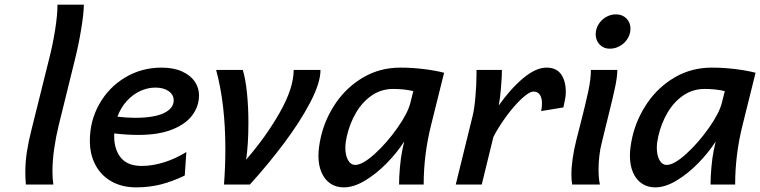

<svg xmlns="http://www.w3.org/2000/svg" viewBox="-20 -790 3255 822"><path d="M301.3 -537.1 231 -252Q219.7 -206.5 212.2 -154.8Q204.6 -103 204.6 -56.6Q204.6 -22.9 208.5 0H90.8Q88.4 -25.9 88.4 -53.2Q88.4 -98.1 95.5 -142.6Q102.5 -187 115.7 -238.3L190.4 -538.1Q205.6 -597.2 215.8 -661.1Q226.1 -725.1 226.1 -770H338.9Q338.9 -734.4 327.9 -667.2Q316.9 -600.1 301.3 -537.1Z M563.5 12.2Q502.9 12.2 458 -12.9Q413.1 -38.1 388.9 -83.3Q364.7 -128.4 364.7 -187.5Q364.7 -272.9 405.3 -344.7Q445.8 -416.5 516.1 -458.5Q586.4 -500.5 671.9 -500.5Q723.1 -500.5 759.3 -484.1Q795.4 -467.8 813.7 -440.9Q832 -414.1 832 -382.3Q832 -335.4 803.5 -296.9Q774.9 -258.3 716.8 -235.4Q658.7 -212.4 573.2 -212.4Q521.5 -212.4 469.2 -218.8Q468.8 -214.8 468.8 -207Q468.8 -149.9 497.6 -114.7Q526.4 -79.6 586.4 -79.6Q632.8 -79.6 682.1 -95Q731.4 -110.4 777.8 -139.2L771 -38.6Q720.2 -13.7 669.7 -0.7Q619.1 12.2 563.5 12.2ZM557.1 -285.6Q640.1 -285.6 681.9 -305.9Q723.6 -326.2 723.6 -360.4Q723.6 -384.8 701.9 -399.9Q680.2 -415 645.5 -415Q611.8 -415 579.8 -400.1Q547.9 -385.3 522.2 -356.9Q496.6 -328.6 482.9 -290.5Q522.5 -285.6 557.1 -285.6Z M1049.8 0H939Q944.8 -77.6 944.8 -152.8Q944.8 -345.2 905.3 -490.7H1019.5Q1031.2 -451.7 1037.4 -391.8Q1043.5 -332 1043.5 -265.1Q1043.5 -171.4 1033.7 -106.4Q1119.6 -205.6 1178.5 -309.6Q1237.3 -413.6 1237.3 -490.7H1352.1Q1352.1 -435.5 1308.6 -352.3Q1265.1 -269 1196.5 -177.5Q1127.9 -85.9 1049.8 0Z M1702.1 -146 1710.4 -184.1Q1679.7 -136.2 1635.7 -91.3Q1591.8 -46.4 1543.2 -17.1Q1494.6 12.2 1451.7 12.2Q1419.4 12.2 1395 -3.9Q1370.6 -20 1356.9 -50.8Q1343.3 -81.5 1343.3 -124Q1343.3 -157.7 1354 -205.1Q1372.6 -283.7 1419.2 -351.1Q1465.8 -418.5 1536.6 -459.5Q1607.4 -500.5 1694.3 -500.5Q1743.2 -500.5 1793.5 -494.4Q1843.8 -488.3 1881.3 -478.5L1825.7 -254.9Q1793.9 -128.4 1793.9 0H1688.5Q1688.5 -31.2 1692.1 -73Q1695.8 -114.7 1702.1 -146ZM1663.6 -409.2Q1611.8 -409.2 1571 -380.9Q1530.3 -352.5 1503.7 -306.6Q1477.1 -260.7 1464.8 -206.5Q1458.5 -178.2 1458.5 -157.7Q1458.5 -125 1470 -104.5Q1481.4 -84 1501 -84Q1532.2 -84 1584.5 -131.3Q1636.7 -178.7 1681.6 -242.7Q1726.6 -306.6 1737.3 -351.1L1749.5 -399.9Q1710.9 -409.2 1663.6 -409.2Z M1931.2 0 2003.4 -293.5Q2010.7 -322.3 2015.4 -375.7Q2020 -429.2 2020 -469.7V-490.7H2128.9Q2128.9 -464.4 2125 -415.8Q2121.1 -367.2 2115.2 -338.4Q2166 -410.2 2220 -455.3Q2273.9 -500.5 2319.8 -500.5Q2361.8 -500.5 2382.1 -472.2Q2402.3 -443.8 2402.3 -396Q2402.3 -382.8 2400.1 -369.9Q2397.9 -356.9 2392.1 -330.1L2296.9 -314.5Q2300.3 -331.5 2300.3 -347.7Q2300.3 -370.6 2291.3 -384.3Q2282.2 -397.9 2264.6 -397.9Q2245.6 -397.9 2212.6 -366.9Q2179.7 -335.9 2146.2 -290Q2112.8 -244.1 2092.3 -203.6L2042.5 0Z M2617.2 -728.5Q2644.5 -728.5 2661.9 -710.9Q2679.2 -693.4 2679.2 -667.5Q2679.2 -645 2667.2 -625.2Q2655.3 -605.5 2634.8 -593.5Q2614.3 -581.5 2590.3 -581.5Q2564 -581.5 2547.1 -599.4Q2530.3 -617.2 2530.3 -643.1Q2530.3 -665.5 2542 -685.1Q2553.7 -704.6 2573.7 -716.6Q2593.8 -728.5 2617.2 -728.5ZM2585.4 -297.9 2577.1 -264.2 2555.2 -174.8Q2549.3 -151.4 2545.9 -122.1Q2542.5 -92.8 2542.5 -64Q2542.5 -27.8 2548.3 0H2429.7Q2426.3 -17.1 2426.3 -43Q2426.3 -75.2 2432.1 -114.3Q2438 -153.3 2447.3 -189.9L2466.3 -264.6Q2487.3 -346.2 2498.5 -398.7Q2509.8 -451.2 2509.8 -490.7H2623Q2622.6 -459.5 2613 -414.8Q2603.5 -370.1 2585.4 -297.9Z M3035.6 -146 3043.9 -184.1Q3013.2 -136.2 2969.2 -91.3Q2925.3 -46.4 2876.7 -17.1Q2828.1 12.2 2785.2 12.2Q2752.9 12.2 2728.5 -3.9Q2704.1 -20 2690.4 -50.8Q2676.8 -81.5 2676.8 -124Q2676.8 -157.7 2687.5 -205.1Q2706.1 -283.7 2752.7 -351.1Q2799.3 -418.5 2870.1 -459.5Q2940.9 -500.5 3027.8 -500.5Q3076.7 -500.5 3127 -494.4Q3177.2 -488.3 3214.8 -478.5L3159.2 -254.9Q3127.4 -128.4 3127.4 0H3022Q3022 -31.2 3025.6 -73Q3029.3 -114.7 3035.6 -146ZM2997.1 -409.2Q2945.3 -409.2 2904.5 -380.9Q2863.8 -352.5 2837.2 -306.6Q2810.5 -260.7 2798.3 -206.5Q2792 -178.2 2792 -157.7Q2792 -125 2803.5 -104.5Q2814.9 -84 2834.5 -84Q2865.7 -84 2918 -131.3Q2970.2 -178.7 3015.1 -242.7Q3060.1 -306.6 3070.8 -351.1L3083 -399.9Q3044.4 -409.2 2997.1 -409.2Z"/></svg>

Font: Lesson One Medium
Style: Italic
Weight: 500
Italic angle: -14°
Designer: But Ko, Victor Gaultney, Annie Olsen, Julie Remington, Don Collingsworth, Eric Hays, Becca Hirsbrunner
Version: Version 1.100